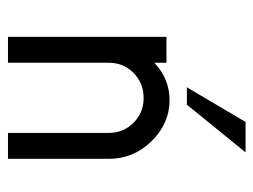

<svg xmlns="http://www.w3.org/2000/svg" viewBox="-97 -538 635 481"><g transform="rotate(90 220.5 -297.5)"><path d="M361.8 -595.2 242.2 -448.2H198.7L285.6 -595.2ZM231 -404.8Q289.1 -404.8 333.5 -359.9Q377.9 -314.9 377.9 -252.4V0H313V-252.4Q313 -289.1 287.6 -314.5Q262.2 -339.8 225.6 -339.8Q188.5 -339.8 162.8 -314.7Q137.2 -289.6 137.2 -252.4V0H72.3V-397H137.2V-366.7Q177.7 -404.8 231 -404.8Z"/></g></svg>

Font: Now
Style: Regular
Weight: 400
Designer: Alfredo Marco Pradil
Foundry: Alfredo Marco Pradil
Version: Version 1.200;hotconv 1.0.109;makeotfexe 2.5.65596